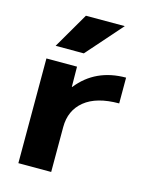

<svg xmlns="http://www.w3.org/2000/svg" viewBox="-115 -844 735 921"><g transform="rotate(15 252.5 -383.5)"><path d="M196 -767H389L233 -590H93ZM66 -520H218L219 -420H221Q308 -530 459 -530V-402Q347 -402 288 -354Q229 -306 229 -223V0H66Z"/></g></svg>

Font: Mplus 1p ExtraBold
Style: Regular
Weight: 800
Version: Version 1.061